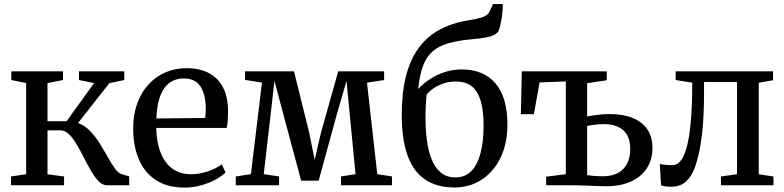

<svg xmlns="http://www.w3.org/2000/svg" viewBox="-20 -882 3734 914"><path d="M32.5 0V-42L104.5 -52.5V-486.5L34 -501V-542.5H280V-501L206 -486.5V-305H297L428 -486.5L356 -501V-542.5H571.5V-501L500.5 -486L351.5 -296.5Q383 -285 408.5 -258.8Q434 -232.5 454.5 -199.5Q475 -166.5 492.8 -134.8Q510.5 -103 526.8 -80.2Q543 -57.5 560 -52.5L595 -42.5V0H490.5Q468.5 0 449.8 -19Q431 -38 413.8 -67.8Q396.5 -97.5 379.8 -130.8Q363 -164 345.5 -193.8Q328 -223.5 308.8 -242.5Q289.5 -261.5 267 -261.5H206V-52.5L285 -42V0Z M858.5 11Q777 11 722.5 -24.5Q668 -60 641 -123.5Q614 -187 614 -270.5Q614 -336.5 633.2 -389.5Q652.5 -442.5 687 -480Q721.5 -517.5 767.8 -537.5Q814 -557.5 868 -557.5Q960 -557.5 1011.5 -507.2Q1063 -457 1065.5 -362Q1065.5 -332 1064.2 -310.2Q1063 -288.5 1059 -273H724Q724.5 -225 735 -184.8Q745.5 -144.5 766 -114.8Q786.5 -85 817.2 -68.8Q848 -52.5 889 -52.5Q930 -52.5 971.5 -67Q1013 -81.5 1036 -100L1053.5 -61Q1035.5 -43 1005 -26.5Q974.5 -10 936.5 0.5Q898.5 11 858.5 11ZM724.5 -318 957 -320.5Q958 -330.5 958.8 -342.8Q959.5 -355 959.5 -365Q959.5 -429.5 935.2 -469Q911 -508.5 853.5 -508.5Q826 -508.5 803 -497.5Q780 -486.5 763 -463.5Q746 -440.5 736.2 -404.5Q726.5 -368.5 724.5 -318Z M1102.5 0V-42L1174.5 -53L1227 -489L1146.5 -501.5V-542.5H1379.5L1451.5 -252L1478 -121L1508.5 -252L1590 -542.5H1808.5V-501L1727 -488.5L1776 -53L1846 -42V0H1603.5V-42L1672.5 -53L1645 -336.5L1629.5 -496.5L1583.5 -338L1497 -22H1413.5L1328.5 -339L1286.5 -497L1268.5 -338L1235.5 -53L1308.5 -42V0Z M2142.5 10.5Q2081.5 10.5 2034.8 -10.2Q1988 -31 1956.2 -73.2Q1924.5 -115.5 1908.5 -180.5Q1892.5 -245.5 1892.5 -335Q1892.5 -439 1912 -517.2Q1931.5 -595.5 1970.8 -650.5Q2010 -705.5 2069.2 -738.8Q2128.5 -772 2208.5 -785Q2251 -791.5 2277.5 -800.5Q2304 -809.5 2312 -830L2327 -862.5H2373.5Q2373.5 -839.5 2371 -816.5Q2368.5 -793.5 2364 -773Q2359.5 -752.5 2354 -735.5Q2346 -722 2329.2 -714.2Q2312.5 -706.5 2287.2 -702.5Q2262 -698.5 2229.5 -695.5Q2162.5 -689.5 2116 -676.5Q2069.5 -663.5 2040 -638Q2010.5 -612.5 1994 -569Q1977.5 -525.5 1971 -458.5Q1995 -484.5 2027 -505.5Q2059 -526.5 2097.5 -539Q2136 -551.5 2178 -551.5Q2229.5 -551.5 2269.8 -535Q2310 -518.5 2338.2 -485.8Q2366.5 -453 2381 -403.8Q2395.5 -354.5 2395.5 -289.5Q2395.5 -199.5 2363.2 -132.2Q2331 -65 2273.8 -27.2Q2216.5 10.5 2142.5 10.5ZM2148.5 -37.5Q2194 -37.5 2223.5 -67.5Q2253 -97.5 2267.5 -152.8Q2282 -208 2282 -282.5Q2282 -341.5 2273.2 -382Q2264.5 -422.5 2247.8 -447.2Q2231 -472 2206.5 -483Q2182 -494 2150 -494Q2117 -494 2089 -484Q2061 -474 2040.8 -459.5Q2020.5 -445 2010.5 -431Q2009 -414 2007.8 -396Q2006.5 -378 2006 -359Q2005.5 -340 2005.5 -320.5Q2005.5 -267.5 2011.8 -217Q2018 -166.5 2033.8 -126Q2049.5 -85.5 2077.2 -61.5Q2105 -37.5 2148.5 -37.5Z M2866 4.5Q2853.5 4.5 2832.5 3.8Q2811.5 3 2788.2 2.2Q2765 1.5 2744 0.8Q2723 0 2710 0H2580V-41L2673.5 -52.5V-494.5L2548.5 -489.5L2521.5 -338.5H2459.5L2464 -542.5H2868.5V-500L2775 -486V-327.5Q2788.5 -330.5 2806 -333Q2823.5 -335.5 2843.2 -337.2Q2863 -339 2883 -339Q2946.5 -339 2992 -320.5Q3037.5 -302 3061.8 -266Q3086 -230 3086 -178Q3086 -122.5 3059.5 -81.5Q3033 -40.5 2983.8 -18Q2934.5 4.5 2866 4.5ZM2849.5 -43Q2913.5 -43 2946.8 -77.5Q2980 -112 2980 -172.5Q2980 -233.5 2946.8 -262.2Q2913.5 -291 2856 -291Q2835 -291 2813 -288.5Q2791 -286 2775 -282.5V-48.5Q2789.5 -46 2809 -44.5Q2828.5 -43 2849.5 -43Z M3172 7Q3157.5 7 3145.8 5Q3134 3 3127 0.5L3121 -101.5Q3131 -99 3147.8 -97.5Q3164.5 -96 3182 -96Q3214 -96 3234.8 -140.8Q3255.5 -185.5 3265.5 -273Q3275.5 -360.5 3275.5 -488.5L3196.5 -501V-542.5H3660V-500L3592 -488V-52.5L3662 -42V0H3412V-42L3488.5 -52.5V-491.5H3331.5V-441Q3331.5 -334 3323.5 -259.5Q3315.5 -185 3303.5 -137.5Q3291.5 -90 3279.5 -64.5Q3264.5 -33.5 3240 -13.2Q3215.5 7 3172 7Z"/></svg>

Font: Merriweather 48pt
Style: Regular
Weight: 400
Version: Version 2.100